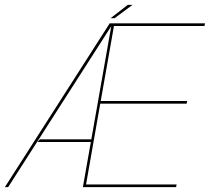

<svg xmlns="http://www.w3.org/2000/svg" viewBox="-39 -771 864 791"><path d="M-19 0H-5.5L422.5 -668L424 -675H413ZM115.5 -186H341L343 -197H125.5ZM302.5 0H686.5L688.5 -11H315.5L374 -344H730L732 -355H376L430.5 -664H803.5L805.5 -675H421.5ZM416.5 -696H433L507 -751H487.5Z"/></svg>

Font: Anybody UltraCondensed Thin Thin
Style: Italic
Weight: 250
Italic angle: -10°
Version: Version 1.111